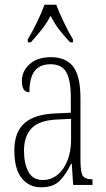

<svg xmlns="http://www.w3.org/2000/svg" viewBox="-20 -786 451 816"><path d="M154 10Q104 10 72.5 -28.5Q41 -67 41 -147Q41 -225 84.5 -263Q128 -301 218 -304L281 -307V-371Q281 -446 261.5 -479.5Q242 -513 195 -513Q149 -513 127 -484Q105 -455 105 -394Q73 -394 73 -441Q73 -484 106 -513.5Q139 -543 197 -543Q259 -543 290.5 -503.5Q322 -464 322 -367V-105Q322 -52 332.5 -38Q343 -24 371 -24H373V0H291L285 -90H282Q262 -47 234.5 -18.5Q207 10 154 10ZM162 -21Q198 -21 225 -43.5Q252 -66 267 -104.5Q282 -143 282 -191V-281L223 -278Q147 -275 114.5 -241Q82 -207 82 -146Q82 -90 101 -55.5Q120 -21 162 -21ZM98 -619Q116 -648 136.5 -690Q157 -732 169 -766H219Q232 -732 252 -690Q272 -648 290 -619V-606H278Q252 -634 232 -659.5Q212 -685 195 -719Q177 -685 156.5 -659.5Q136 -634 111 -606H98Z"/></svg>

Font: Noto Serif Hebrew ExtraCondensed ExtraLight
Style: Regular
Weight: 200
Width: 2
Designer: Monotype Design Team
Foundry: Monotype Imaging Inc.
Version: Version 2.004; ttfautohint (v1.8.4.7-5d5b)